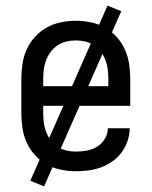

<svg xmlns="http://www.w3.org/2000/svg" viewBox="-20 -602 540 684"><path d="M250 8Q223 8 196.5 2.5Q170 -3 146.5 -16Q123 -29 104.5 -49.5Q86 -70 75 -94.5Q64 -119 60 -146Q56 -173 56 -200V-320Q56 -347 60 -374Q64 -401 75 -425.5Q86 -450 104.5 -470.5Q123 -491 146.5 -504Q170 -517 196.5 -522.5Q223 -528 250 -528Q277 -528 303.5 -522.5Q330 -517 353.5 -504Q377 -491 395.5 -470.5Q414 -450 425 -425.5Q436 -401 440 -374Q444 -347 444 -320V-225H134V-200Q134 -183 136 -166Q138 -149 144 -133Q150 -117 160.5 -103Q171 -89 185 -79.5Q199 -70 216 -66Q233 -62 250 -62Q270 -62 289.5 -65.5Q309 -69 326 -79.5Q343 -90 353.5 -107.5Q364 -125 364 -145H442Q442 -122 434.5 -100Q427 -78 413.5 -59.5Q400 -41 381 -27.5Q362 -14 340.5 -6Q319 2 296 5Q273 8 250 8ZM366 -295V-320Q366 -337 364 -354Q362 -371 356 -387Q350 -403 339.5 -417Q329 -431 315 -440.5Q301 -450 284 -454Q267 -458 250 -458Q233 -458 216 -454Q199 -450 185 -440.5Q171 -431 160.5 -417Q150 -403 144 -387Q138 -371 136 -354Q134 -337 134 -320V-295ZM137 62 88 42 363 -582 412 -562Z"/></svg>

Font: Moesevka
Style: Regular
Weight: 400
Monospace: yes
Designer: Belleve Invis
Foundry: Belleve Invis
Version: Version 32.5.0; ttfautohint (v1.8.4)